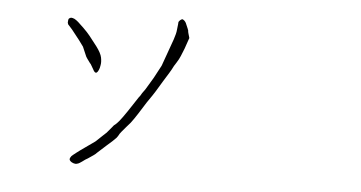

<svg xmlns="http://www.w3.org/2000/svg" viewBox="-48 -740 1597 850"><g transform="rotate(5 750.0 -314.5)"><path d="M366.2 -3.9Q356.4 1 342.8 11.7Q330.1 20.5 327.1 21.5Q317.4 25.4 312.5 24.4Q303.7 23.4 295.9 18.6Q287.1 12.7 286.6 6.8Q286.1 1 293 -7.8Q297.9 -12.7 314.5 -25.4Q320.3 -30.3 330.1 -37.1Q390.6 -80.1 393.6 -82Q410.2 -97.7 426.8 -113.3Q437.5 -123 439.5 -125Q439.5 -126 460.9 -150.4Q467.8 -158.2 468.8 -160.2Q473.6 -163.1 481.4 -170.9Q498 -186.5 544.9 -258.8Q568.4 -294.9 569.3 -295.9Q571.3 -296.9 571.3 -297.9Q571.3 -296.9 572.3 -298.8Q578.1 -310.5 593.8 -331.1Q597.7 -336.9 626 -384.8L656.2 -441.4Q657.2 -442.4 675.8 -496.1Q697.3 -557.6 699.2 -561.5Q709 -589.8 710 -606.4Q711.9 -619.1 712.9 -631.8Q712.9 -639.6 713.9 -641.6Q717.8 -647.5 721.7 -650.4Q728.5 -655.3 730.5 -654.3Q740.2 -650.4 746.1 -639.6Q759.8 -608.4 759.8 -606.4Q758.8 -602.5 767.6 -574.2Q749 -517.6 737.3 -492.2Q731.4 -477.5 720.7 -460.9Q710 -445.3 702.1 -428.7Q701.2 -425.8 667 -371.1Q633.8 -315.4 627.9 -307.6Q623 -299.8 604.5 -273.4Q562.5 -206.1 555.7 -197.3Q543 -177.7 524.4 -158.2Q500 -129.9 497.1 -125Q494.1 -120.1 492.2 -116.2Q489.3 -111.3 485.4 -106.4Q469.7 -89.8 445.3 -69.3Q442.4 -66.4 404.3 -32.2Q399.4 -26.4 390.6 -20.5ZM301.8 -495.1Q276.4 -530.3 272.5 -534.2Q256.8 -554.7 247.1 -566.4Q237.3 -578.1 231.4 -584Q226.6 -587.9 225.6 -595.7Q225.6 -601.6 226.6 -607.4Q227.5 -613.3 231.4 -615.2Q236.3 -618.2 239.3 -618.2Q245.1 -618.2 253.9 -614.3Q262.7 -609.4 271 -602.1Q279.3 -594.7 296.9 -577.6Q314.5 -560.5 326.2 -545.9Q336.9 -531.2 360.4 -502Q381.8 -473.6 385.7 -454.1Q389.6 -433.6 386.7 -419.9Q384.8 -406.2 380.9 -398.4Q377 -389.6 373 -386.7Q364.3 -380.9 355.5 -399.4Q345.7 -417 341.8 -422.9H340.8Q321.3 -449.2 320.3 -452.1Q303.7 -492.2 301.8 -495.1Z"/></g></svg>

Font: ToneOZ-Zhuyin-Tsuipita-TC
Style: Regular
Weight: 400
Designer: ÂÆ£ÂøóÂáåJeffrey Xuan(jeffreyx@gmail.com, ToneOZ.com) ÈòøÂù§(cjkFonts)
Foundry: ToneOZ
Version: Version 0.240710